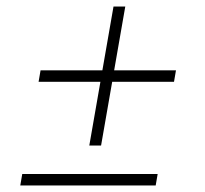

<svg xmlns="http://www.w3.org/2000/svg" viewBox="-20 -567 628 587"><path d="M512 -317H323L289 -122H253L287 -317H98L104 -352H293L327 -547H363L329 -352H518ZM42 0 48 -35H462L456 0Z"/></svg>

Font: Inria Serif
Style: Bold Italic
Weight: 700
Italic angle: -10°
Designer: Black Foundry Team
Foundry: Black Foundry
Version: Version 1.000; ttfautohint (v1.8.3)